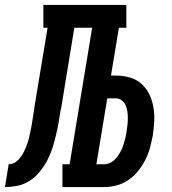

<svg xmlns="http://www.w3.org/2000/svg" viewBox="-76 -755 696 775"><path d="M-56 0 -41 -92Q-31 -92 -21.5 -96Q-12 -100 -4.5 -107.5Q3 -115 9 -123.5Q15 -132 20 -141.5Q25 -151 28.5 -160Q32 -169 35.5 -179Q39 -189 41 -198.5Q43 -208 45.5 -218Q48 -228 49.5 -237.5Q51 -247 53 -257Q56 -276 59 -295.5Q62 -315 65 -335L116 -643H99V-735H434V-643H404L372 -450H391Q420 -450 447 -442.5Q474 -435 494 -417.5Q514 -400 526 -375.5Q538 -351 543 -323.5Q548 -296 546.5 -267Q545 -238 541 -209Q536 -184 529.5 -159Q523 -134 511 -110.5Q499 -87 482 -65.5Q465 -44 442.5 -28.5Q420 -13 394.5 -6.5Q369 0 344 0H176V-92H205L296 -643H224L171 -319Q170 -318 170 -317.5Q170 -317 170 -316V-313Q170 -313 170 -312.5Q170 -312 169 -312Q165 -286 160.5 -260.5Q156 -235 150 -209.5Q144 -184 136 -158.5Q128 -133 115.5 -109Q103 -85 85.5 -63Q68 -41 45 -26Q22 -11 -4 -5.5Q-30 0 -56 0ZM344 -92Q358 -92 371 -99Q384 -106 393.5 -117.5Q403 -129 410 -142Q417 -155 421.5 -168.5Q426 -182 429.5 -196Q433 -210 435 -224Q437 -237 438.5 -251Q440 -265 440 -278.5Q440 -292 438 -305.5Q436 -319 431 -330.5Q426 -342 415.5 -350Q405 -358 391 -358H357L313 -92Z"/></svg>

Font: Iosevka Slab SmBdExObl
Style: Regular
Weight: 600
Width: 7
Italic angle: -9°
Monospace: yes
Designer: Belleve Invis
Foundry: Belleve Invis
Version: Version 11.1.0; ttfautohint (v1.8.3)